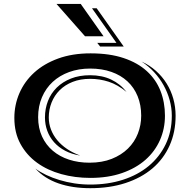

<svg xmlns="http://www.w3.org/2000/svg" viewBox="-20 -899 966 986"><path d="M270 -878.9H394.5L511.7 -712.9H416.5ZM479.5 -678.7H578.1L452.6 -856.4H476.6L615.2 -660.2H494.1ZM53.7 -293.5Q53.7 -360.4 79.8 -420.7Q106 -481 155.8 -526.4Q205.6 -571.8 278.6 -598.4Q351.6 -625 445.3 -625Q543 -625 615 -600.8Q687 -576.7 734.1 -533.7Q781.2 -490.7 804.2 -432.1Q827.1 -373.5 827.1 -304.7Q827.1 -237.8 801.5 -179.7Q775.9 -121.6 727.1 -78.4Q678.2 -35.2 606.7 -10.3Q535.2 14.6 443.8 14.6Q365.2 14.6 294.7 -4.9Q224.1 -24.4 170.4 -63.2Q116.7 -102.1 85.2 -159.7Q53.7 -217.3 53.7 -293.5ZM161.6 -33.2Q186.5 -15.1 218 -0.2Q249.5 14.6 285.9 25.6Q322.3 36.6 362.3 42.7Q402.3 48.8 443.8 48.8Q534.7 48.8 611.3 24.2Q688 -0.5 743.7 -46.6Q799.3 -92.8 830.8 -158Q862.3 -223.1 862.3 -304.7Q862.3 -345.2 851.3 -385Q840.3 -424.8 820.3 -460.9Q800.3 -497.1 771.5 -528.3Q742.7 -559.6 707 -583Q748.5 -564 781 -534.9Q813.5 -505.9 835.9 -469.7Q858.4 -433.6 870.1 -391.6Q881.8 -349.6 881.8 -304.7Q881.8 -220.2 850.8 -151.4Q819.8 -82.5 762.5 -33.9Q705.1 14.6 624.3 41Q543.5 67.4 443.8 67.4Q351.6 67.4 280.3 42.7Q209 18.1 161.6 -33.2ZM175.8 -297.4Q175.8 -241.7 195.8 -198.2Q215.8 -154.8 251.2 -124.8Q286.6 -94.7 334.7 -79.1Q382.8 -63.5 439.5 -63.5Q504.4 -63.5 554 -83.3Q603.5 -103 637.2 -136.2Q670.9 -169.4 688 -213.1Q705.1 -256.8 705.1 -304.7Q705.1 -359.9 686.8 -404.8Q668.5 -449.7 634.5 -481.2Q600.6 -512.7 552 -529.8Q503.4 -546.9 442.9 -546.9Q384.3 -546.9 335.2 -529.1Q286.1 -511.2 250.7 -478.5Q215.3 -445.8 195.6 -399.7Q175.8 -353.5 175.8 -297.4ZM210.9 -295.9Q210.9 -340.8 226.3 -380.4Q241.7 -419.9 271.5 -449.2Q301.3 -478.5 344.2 -495.6Q387.2 -512.7 442.9 -512.7Q503.9 -512.7 550.8 -490.5Q597.7 -468.3 629.9 -426.8Q584 -464.4 538.3 -479.2Q492.7 -494.1 442.9 -494.1Q392.6 -494.1 353 -478.5Q313.5 -462.9 286.4 -435.8Q259.3 -408.7 244.9 -372.6Q230.5 -336.4 230.5 -295.9Q230.5 -263.7 241.7 -234.1Q252.9 -204.6 273.9 -179.2Q294.9 -153.8 324.7 -133.8Q354.5 -113.8 392.1 -100.1Q348.6 -106.9 314.7 -124.8Q280.8 -142.6 257.8 -168.5Q234.9 -194.3 222.9 -226.8Q210.9 -259.3 210.9 -295.9Z"/></svg>

Font: Vast Shadow
Style: Regular
Weight: 400
Designer: Nicole Fally
Foundry: Nicole Fally
Version: Version 1.002